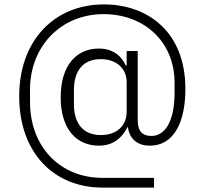

<svg xmlns="http://www.w3.org/2000/svg" viewBox="-20 -729 927 870"><path d="M678 77H445C252 77 116 -64 116 -267V-323C116 -518 255 -665 450 -665C631 -665 771 -542 771 -354V-308C771 -187 732 -113 666 -113C626 -113 604 -134 604 -183V-498H554V-432H550C532 -473 494 -509 428 -509C329 -509 255 -436 255 -288C255 -141 329 -69 428 -69C494 -69 533 -105 557 -152H560C566 -103 600 -69 658 -69C774 -69 820 -185 820 -326C820 -590 644 -709 451 -709C224 -709 67 -543 67 -293C67 -37 224 121 444 121H678ZM437 -117C355 -117 315 -172 315 -256V-320C315 -407 355 -461 437 -461C508 -461 554 -418 554 -357V-224C554 -158 508 -117 437 -117Z"/></svg>

Font: IBM Plex Devanagari Light
Style: Regular
Weight: 300
Designer: Mike Abbink, Paul van der Laan, Pieter van Rosmalen, Erin McLaughlin
Foundry: Bold Monday
Version: Version 1.0